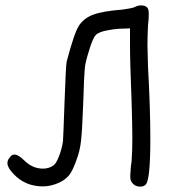

<svg xmlns="http://www.w3.org/2000/svg" viewBox="-20 -696 641 719"><path d="M485.4 -669.9Q496.1 -675.8 508.8 -675.8Q523.4 -675.8 531.2 -668Q537.1 -662.1 537.1 -644.5Q537.1 -622.1 534.2 -600.6Q532.2 -558.6 532.2 -525.4Q532.2 -503.9 534.2 -447.3Q543 -291 543 -175.8Q543 -25.4 526.4 -5.9Q519.5 2.9 504.9 2.9Q485.4 2.9 474.6 -11.7Q467.8 -19.5 467.8 -35.2Q467.8 -39.1 468.3 -46.4Q468.8 -53.7 469.7 -66.4Q470.7 -79.1 472.7 -90.8Q475.6 -129.9 475.6 -177.7Q475.6 -225.6 472.7 -317.4Q466.8 -463.9 466.8 -533.2V-589.8L444.3 -588.9Q417 -588.9 385.7 -583Q349.6 -577.1 337.9 -564Q326.2 -550.8 311.5 -500Q299.8 -463.9 297.4 -439Q294.9 -414.1 292 -319.3Q288.1 -210.9 283.7 -170.4Q279.3 -129.9 265.6 -94.7Q252 -56.6 239.3 -40.5Q226.6 -24.4 203.1 -12.7Q171.9 2 140.6 2Q74.2 2 30.3 -44.9Q7.8 -68.4 7.8 -85Q7.8 -96.7 16.6 -106.4Q23.4 -117.2 34.2 -117.2Q48.8 -117.2 70.3 -95.7Q101.6 -64.5 140.6 -64.5Q163.1 -64.5 179.7 -76.2Q189.5 -82 200.2 -108.9Q210.9 -135.7 215.8 -166Q216.8 -176.8 221.7 -314Q226.6 -451.2 229.5 -464.8Q257.8 -572.3 275.4 -599.6Q293.9 -627.9 329.1 -641.1Q364.3 -654.3 439.5 -660.2Q475.6 -665 485.4 -669.9Z"/></svg>

Font: Schoolbell
Style: Regular
Weight: 400
Designer: Font Diner, Inc
Foundry: Font Diner, Inc
Version: Version 1.001